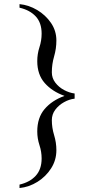

<svg xmlns="http://www.w3.org/2000/svg" viewBox="-20 -741 472 946"><path d="M76.2 168.5Q127 156.7 156 125Q185.1 93.3 185.1 39.6Q185.1 6.3 174.3 -26.4Q163.6 -59.1 163.6 -93.3Q163.6 -161.1 199.7 -203.6Q235.8 -246.1 297.9 -268.6Q237.3 -290 200.4 -331.8Q163.6 -373.5 163.6 -439.9Q163.6 -475.1 174.3 -508.1Q185.1 -541 185.1 -575.2Q185.1 -628.9 156 -660.2Q127 -691.4 76.2 -703.1V-720.7Q121.6 -716.3 163.1 -691.7Q204.6 -667 231.2 -628.2Q257.8 -589.4 257.8 -541.5Q257.8 -501.5 246.6 -463.1Q235.4 -424.8 235.4 -384.8Q235.4 -356.4 252.4 -334Q269.5 -311.5 295.4 -297.6Q321.3 -283.7 347.7 -280.3V-254.9Q321.3 -252 295.4 -237.5Q269.5 -223.1 252.4 -200.4Q235.4 -177.7 235.4 -148.9Q235.4 -111.8 246.6 -75.2Q257.8 -38.6 257.8 -1Q257.8 47.9 231.9 88.4Q206.1 128.9 164.8 154.8Q123.5 180.7 76.2 185.5Z"/></svg>

Font: Rohingya Solluk
Style: Regular
Weight: 400
Designer: SIL International
Foundry: SIL International
Version: Version 1.001